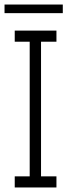

<svg xmlns="http://www.w3.org/2000/svg" viewBox="-35 -830 298 847"><path d="M242 -772H-15V-810H242ZM214 -3H30V-52H96V-646H30V-695H214V-646H146V-52H214Z"/></svg>

Font: LXGW 975 Gothic SC 200W
Style: Regular
Weight: 200
Version: Version 2.01;February 25, 2021